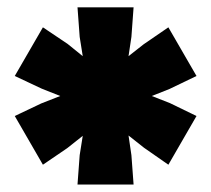

<svg xmlns="http://www.w3.org/2000/svg" viewBox="-20 -720 572 520"><path d="M189.9 -700.2H341.8L335.9 -620.1L328.1 -567.9L369.1 -600.1L436 -646L512.2 -514.2L439 -479L391.1 -460L439.9 -440.9L512.2 -405.8L436 -273.9L370.1 -319.8L328.1 -353L335.9 -299.8L341.8 -220.2H189.9L195.8 -299.8L204.1 -352.1L162.1 -318.8L96.2 -273.9L20 -405.8L91.8 -439.9L143.1 -460L92.8 -480L20 -514.2L96.2 -646L163.1 -601.1L204.1 -567.9L195.8 -620.1Z"/></svg>

Font: TASA Orbiter Display Black
Style: Regular
Weight: 900
Designer: Weizhong Zhang
Version: Version 1.000;Glyphs 3.1.2 (3151)